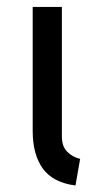

<svg xmlns="http://www.w3.org/2000/svg" viewBox="-20 -538 316 565"><path d="M76.2 -152.3V-517.6H162.1V-135.7Q162.1 -107.4 177.7 -91.6Q193.4 -75.7 215.8 -70.3L202.1 7.8Q136.2 -0.5 106.2 -41.7Q76.2 -83 76.2 -152.3Z"/></svg>

Font: Reddit Sans Strawberry
Style: Regular
Weight: 400
Designer: Stephen Hutchings
Foundry: Reddit
Version: Version 1.013